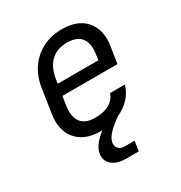

<svg xmlns="http://www.w3.org/2000/svg" viewBox="-178 -686 956 1015"><g transform="rotate(-30 300.0 -178.5)"><path d="M297 203Q242 203 212.5 176.5Q183 150 190 110Q196 64 264 10H254Q157 10 109 -47.5Q61 -105 76 -200L99 -350Q110 -414 143.5 -461Q177 -508 228.5 -534Q280 -560 345 -560Q443 -560 491 -502.5Q539 -445 523 -350L508 -253H172L164 -200Q154 -135 179.5 -100.5Q205 -66 266 -66Q371 -66 398 -140H488Q476 -97 446 -65Q416 -33 374 -14L356 -1Q318 27 299.5 49.5Q281 72 277 93Q274 115 286.5 129Q299 143 324 143H384L375 203ZM183 -321H431L435 -350Q446 -415 420.5 -450Q395 -485 333 -485Q272 -485 235 -450Q198 -415 187 -350Z"/></g></svg>

Font: JetBrains Mono NL
Style: Italic
Weight: 400
Italic angle: -9°
Monospace: yes
Designer: Philipp Nurullin, Konstantin Bulenkov
Foundry: JetBrains
Version: Version 2.305; ttfautohint (v1.8.4.7-5d5b)